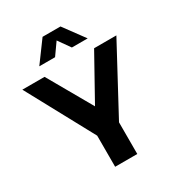

<svg xmlns="http://www.w3.org/2000/svg" viewBox="-216 -1055 1097 1188"><g transform="rotate(-30 333.0 -460.5)"><path d="M160.2 -772.9 269 -920.9H397L505.9 -772.9H393.1L333 -857.9L272.9 -772.9ZM414.1 0H255.9V-222.2L-2.9 -700.2H155.8L335 -386.2L509.8 -700.2H668.9L414.1 -226.1Z"/></g></svg>

Font: TruenoSBd
Style: Demi
Weight: 600
Designer: Julieta Ulanovsky
Foundry: Julieta Ulanovsky
Version: Version 3.001b